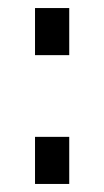

<svg xmlns="http://www.w3.org/2000/svg" viewBox="-20 -457 259 477"><path d="M67 -320V-437H152V-320ZM67 0V-117H152V0Z"/></svg>

Font: Cairo Play
Style: Regular
Weight: 400
Designer: Mohamed Gaber, Accademia di Belle Arti di Urbino
Foundry: Kief Type Foundry, Accademia di Belle Arti di Urbino
Version: Version 3.119